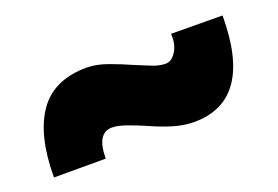

<svg xmlns="http://www.w3.org/2000/svg" viewBox="-48 -531 675 467"><g transform="rotate(-20 290.0 -297.5)"><path d="M395 -192Q369 -192 341 -200.5Q313 -209 287 -221Q264 -231 240.5 -239.5Q217 -248 202 -248Q162 -248 162 -182H28Q28 -290 68 -348Q108 -406 194 -406Q219 -406 249 -395Q279 -384 301 -374Q319 -367 340 -358Q361 -349 378 -349Q394 -349 405.5 -367.5Q417 -386 415 -413L548 -412Q548 -192 395 -192Z"/></g></svg>

Font: Lexend Deca ExtraBold
Style: Regular
Weight: 800
Designer: Bonnie Shaver-Troup, Thomas Jockin
Foundry: Lexend
Version: Version 1.008; ttfautohint (v1.8.4.7-5d5b)